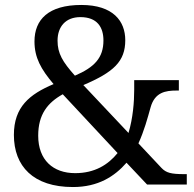

<svg xmlns="http://www.w3.org/2000/svg" viewBox="-20 -744 782 774"><path d="M274 10C376 10 442 -33 490 -88L573 0H733V-42H724C670 -42 650 -47 631 -67L538 -166C561 -216 575 -268 587 -311C604 -372 647 -379 692 -379H701V-421H521V-382C521 -333 516 -268 498 -208L316 -401C438 -453 485 -496 485 -582C485 -659 436 -724 308 -724C175 -724 119 -665 119 -577C119 -512 145 -465 196 -405C99 -364 36 -313 36 -200C36 -74 114 10 274 10ZM282 -439C232 -495 212 -529 212 -580C212 -637 245 -675 304 -675C372 -675 397 -634 397 -581C397 -511 361 -473 282 -439ZM283 -46C194 -46 134 -99 134 -197C134 -283 172 -330 233 -364L454 -127C416 -80 362 -46 283 -46Z"/></svg>

Font: Noto Fangsong KSS Rotated
Style: Regular
Weight: 400
Designer: LIU Zhao, ZHANG Congyu, Kushim JIANG
Foundry: Guyu Beijing Co. Ltd.
Version: Version 1.000;November 16, 2022;FontCreator 11.5.0.2427 64-b